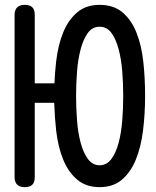

<svg xmlns="http://www.w3.org/2000/svg" viewBox="-20 -760 640 790"><path d="M123 -699V-417H204Q206 -463 211 -507Q219 -575 240 -626.5Q261 -678 297.5 -709Q334 -740 390 -740Q447 -740 483.5 -709.5Q520 -679 541 -627Q562 -575 569.5 -507.5Q577 -440 577 -365Q577 -291 568.5 -223Q560 -155 539 -103.5Q518 -52 482 -21Q446 10 390 10Q334 10 297.5 -21Q261 -52 240 -103.5Q219 -155 211 -223Q205 -278 203 -337H123V-31Q123 -10 113 0Q103 10 82 10Q61 10 50.5 -0.5Q40 -11 40 -32V-698Q40 -719 50.5 -729.5Q61 -740 82 -740Q103 -740 113 -730Q123 -720 123 -699ZM390 -80Q419 -80 438 -105.5Q457 -131 468 -172Q479 -213 483 -264Q487 -315 487 -365Q487 -416 483 -466.5Q479 -517 468 -558Q457 -599 438.5 -624.5Q420 -650 390 -650Q360 -650 341.5 -624.5Q323 -599 312 -558Q301 -517 297 -466Q293 -415 293 -365Q293 -315 297 -264Q301 -213 312 -172Q323 -131 342 -105.5Q361 -80 390 -80Z"/></svg>

Font: Maple Mono Normal
Style: Regular
Weight: 400
Monospace: yes
Designer: subframe7536
Version: Version 7.000